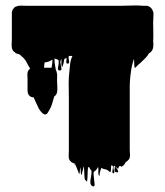

<svg xmlns="http://www.w3.org/2000/svg" viewBox="-20 -592 599 697"><path d="M537 -536Q537 -529 536.5 -522Q536 -515 536 -509Q536 -492 536.5 -475Q537 -458 536 -441Q538 -426 535 -416Q534 -412 531.5 -408Q529 -404 524 -400Q523 -400 522.5 -399.5Q522 -399 521 -399Q520 -398 518 -394Q517 -393 516 -391Q515 -389 513 -387Q508 -381 501.5 -375Q495 -369 489 -363L483 -358L474 -349Q473 -349 473 -348.5Q473 -348 473 -348Q469 -344 469 -345Q468 -350 467.5 -355Q467 -360 467 -365Q467 -368 467 -371Q467 -374 466 -378L460 -357Q456 -341 454 -321Q453 -319 453 -313Q452 -304 451.5 -295.5Q451 -287 451 -278V-46L452 -29Q452 -23 451 -21Q451 -14 439 -5Q438 -5 438 -4.5Q438 -4 437 -4Q435 -1 433 2.5Q431 6 429 8L423 12Q418 15 419 13.5Q420 12 419 11Q416 11 414 10Q413 11 411 15Q410 16 409.5 18.5Q409 21 407 20Q396 9 397 10.5Q398 12 403 18.5Q408 25 409 30.5Q410 36 399 32Q395 32 395.5 26Q396 20 397 14Q398 8 395 10Q391 12 392 19.5Q393 27 394.5 32.5Q396 38 391 37Q387 35 388 29Q389 23 390 16.5Q391 10 386 8Q386 8 385.5 8Q385 8 384 9Q383 11 383 19.5Q383 28 381 33Q381 34 376.5 30.5Q372 27 371 26Q367 23 361.5 22.5Q356 22 351 19Q350 19 348 17Q347 21 345.5 25Q344 29 343 32Q342 36 341.5 42.5Q341 49 339 46Q336 38 337 30Q338 22 336 14Q335 17 328 26Q327 27 324.5 29Q322 31 320 32Q319 40 321 54Q323 68 323.5 77.5Q324 87 316 84Q308 80 308 70Q308 60 310.5 48.5Q313 37 312 27Q312 27 311.5 27Q311 27 311 26Q310 26 309 24Q308 22 309 24Q308 22 307 20.5Q306 19 305 18Q305 17 304.5 16.5Q304 16 304 15Q300 15 300 14Q298 27 298 40.5Q298 54 296 67Q295 68 294 66Q293 64 292 63Q291 62 289.5 61.5Q288 61 288 60Q286 48 286 36Q286 24 284 12Q282 16 281.5 21Q281 26 279 31Q278 34 277.5 39.5Q277 45 275 42Q273 37 273 29.5Q273 22 271 15Q270 21 270 27.5Q270 34 268 39Q267 41 266 37Q265 33 264 31Q263 29 262 26.5Q261 24 260 21Q259 18 257.5 15Q256 12 255 9L247 0Q246 0 245.5 -0.5Q245 -1 244 -1Q237 -4 232 -12Q230 -16 230 -18Q229 -25 229.5 -32Q230 -39 230 -46V-234Q230 -254 229.5 -273.5Q229 -293 230 -312Q231 -318 231 -323.5Q231 -329 232 -334Q233 -348 235 -362.5Q237 -377 243 -389H234Q230 -389 230 -389Q228 -382 230.5 -371.5Q233 -361 226 -361Q220 -361 220.5 -368Q221 -375 222 -382Q220 -380 218 -380Q217 -379 215.5 -379Q214 -379 214 -378Q212 -373 211.5 -367.5Q211 -362 209 -357Q208 -355 207 -351.5Q206 -348 205 -349Q202 -356 203 -368.5Q204 -381 201 -375Q198 -370 200 -360.5Q202 -351 203 -343.5Q204 -336 197 -336Q188 -336 191 -349Q194 -362 193 -372Q193 -372 189 -376Q188 -376 187.5 -376.5Q187 -377 186 -377Q185 -377 184 -377.5Q183 -378 182 -378Q181 -378 179.5 -379.5Q178 -381 178 -379Q177 -368 180 -354Q183 -340 183.5 -328Q184 -316 173 -311Q164 -307 164 -319Q164 -331 167.5 -348Q171 -365 170 -375Q169 -376 166 -373Q165 -372 162 -371Q159 -370 158 -369Q155 -368 152 -367Q149 -366 146 -366Q145 -365 143.5 -365.5Q142 -366 142 -365Q140 -355 140 -344.5Q140 -334 138 -323Q138 -323 134 -327Q130 -330 126 -330Q121 -329 116 -326.5Q111 -324 106 -325Q100 -326 96 -332Q92 -338 90 -342Q83 -353 76.5 -366Q70 -379 57 -389L53 -393Q50 -396 45 -396L37 -399Q36 -401 34.5 -402Q33 -403 31 -404Q24 -411 23 -419Q22 -427 22.5 -436.5Q23 -446 23 -454V-544Q23 -555 30 -562Q31 -564 32 -564.5Q33 -565 34 -566Q36 -568 39 -568.5Q42 -569 43 -570Q51 -572 59.5 -571.5Q68 -571 75 -571H421Q441 -571 460.5 -572Q480 -573 499 -571H514Q530 -567 535 -552Q537 -548 537 -544.5Q537 -541 537 -536ZM250 0 254 7V5Q251 -2 251.5 -0.5Q252 1 250 0ZM187 -300Q187 -290 188 -278.5Q189 -267 187 -256Q185 -249 181 -245Q181 -245 180.5 -245Q180 -245 180 -244Q179 -244 177 -242Q175 -236 173 -229Q171 -222 169 -215Q168 -212 167 -209.5Q166 -207 165 -204Q161 -195 153.5 -183Q146 -171 134 -181Q128 -187 126 -190Q121 -197 118 -204Q114 -212 110 -221Q106 -230 102 -239H97Q96 -240 94.5 -240Q93 -240 91 -241Q84 -246 82 -252Q80 -258 80 -265V-308Q80 -313 79.5 -318Q79 -323 80 -328Q82 -337 87 -341L92 -344Q97 -346 99.5 -346Q102 -346 106 -346H165Q183 -346 186 -329Q188 -322 187.5 -314.5Q187 -307 187 -300Z"/></svg>

Font: Rubik Wet Paint
Style: Regular
Weight: 400
Designer: Hubert and Fischer, NaN
Foundry: Hubert and Fischer, NaN
Version: Version 2.200